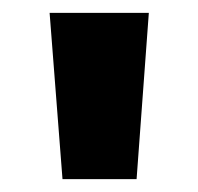

<svg xmlns="http://www.w3.org/2000/svg" viewBox="-20 -734 308 298"><path d="M77 -456 57 -714H211L192 -456Z"/></svg>

Font: Noto Sans Khmer SemiCondensed ExtraBold
Style: Regular
Weight: 800
Width: 4
Designer: Danh Hong and the Monotype Design Team
Foundry: Monotype Imaging Inc.
Version: Version 2.004